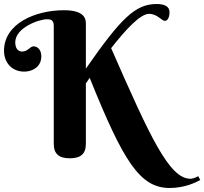

<svg xmlns="http://www.w3.org/2000/svg" viewBox="-20 -781 1018 957"><path d="M408 -662C408 -683 406 -730 299 -730C155 -730 0 -663 0 -528C0 -470 38 -424 101 -424C142 -424 186 -448 186 -500C186 -537 163 -550 148 -550C128 -550 121 -524 89 -524C82 -524 56 -528 56 -570C56 -642 172 -685 215 -685C234 -685 248 -680 248 -652V-64C248 -14 274 8 328 8C382 8 408 -14 408 -64V-365L427 -393C595 24 677 156 826 156C899 156 956 129 978 116L968 97C968 97 947 110 929 110C824 110 729 -96 534 -541C607 -634 679 -712 723 -712C764 -712 786 -677 801 -677C821 -677 825 -706 825 -720C825 -747 803 -761 761 -761C654 -761 583 -690 408 -439Z"/></svg>

Font: Berkshire Swash
Style: Regular
Weight: 700
Designer: Astigmatic (AOETI)
Foundry: Astigmatic (AOETI)
Version: Version 1.000